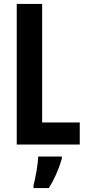

<svg xmlns="http://www.w3.org/2000/svg" viewBox="-20 -734 440 975"><path d="M385 0V-112H194V-714H65V0ZM174 61Q173 91 165 137Q157 183 150 208V221H228Q270 154 294 72V61Z"/></svg>

Font: Noto Sans UI Condensed
Style: Bold
Weight: 700
Width: 3
Designer: Monotype Design Team
Foundry: Monotype Imaging Inc.
Version: 1.001